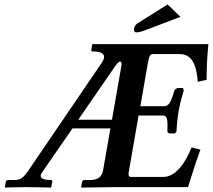

<svg xmlns="http://www.w3.org/2000/svg" viewBox="-20 -845 960 866"><path d="M736 -825 599 -739C590 -733 585 -721 584 -714V-711C584 -703 588 -699 596 -699C605 -699 618 -702 641 -711L794 -769ZM495 -1H828C845 -55 864 -117 884 -170L844 -180C815 -106 770 -47 717 -47H570C563.7 -47 559.8 -50 559.8 -59.7C559.8 -63.8 560.5 -69.2 562 -76L605 -324H715C732.5 -324 735.5 -306.6 735.5 -280.2C735.5 -271.9 735.2 -262.8 735 -253C734 -249 739 -243 748 -243H769L776 -252C777 -269 779 -309 786 -345C792 -381 804 -422 809 -438L805 -448H785C775 -448 768 -441 767 -437C754 -396 745 -366 722 -366H613L649 -572C653 -593 659 -601 668 -601H792C857 -601 868 -527 872 -476L912 -485C912 -536 914 -589 920 -646H610H398L396 -645L392 -620C391 -616 392 -613 398 -613C429.3 -613 449.5 -605.9 449.5 -588.5C449.5 -581.4 446.2 -572.7 439 -562L104 -70C79 -35 66 -33 39 -33H17C12 -33 7 -30 6 -25L2 -1L4 1C4 1 66 -1 100 -1C137 -1 209 1 209 1L211 -1L216 -27C216 -29 215 -33 211 -33C186.3 -33 163.4 -36.6 163.4 -51.5C163.4 -55.9 165.4 -61.4 170 -68L307 -266H478L445 -77C440 -49 424 -33 385 -33H359C354 -33 351 -29 350 -23L346 -1L347 1ZM333 -305 499 -546C509.3 -560.9 517.1 -567.4 522.1 -567.4C526.1 -567.4 528.2 -563.3 528.2 -556C528.2 -552.9 527.8 -549.2 527 -545L485 -305Z"/></svg>

Font: Linux Libertine O
Style: Bold Italic
Weight: 700
Italic angle: -11.5°
Designer: Philipp H. Poll
Foundry: Philipp H. Poll
Version: Version 4.1.0